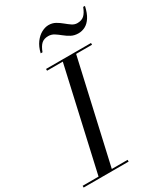

<svg xmlns="http://www.w3.org/2000/svg" viewBox="-274 -1081 1035 1185"><g transform="rotate(-30 244.0 -488.5)"><path d="M70.5 0 240 -750H335L165 0ZM-40 0V-12.5H280.5V0ZM125 -737.5V-750H445.5V-737.5ZM410 -840Q380 -840 357.8 -852Q335.5 -864 316.5 -879.5Q297.5 -895 278.8 -907Q260 -919 237.5 -919Q207.5 -919 189.5 -903.2Q171.5 -887.5 157.5 -850H144.5Q154.5 -892.5 175.5 -920.8Q196.5 -949 222.5 -963Q248.5 -977 273 -977Q300 -977 321.2 -965Q342.5 -953 361 -937.5Q379.5 -922 397.2 -910Q415 -898 434.5 -898Q465 -898 483 -914.2Q501 -930.5 515 -967H527.5Q517.5 -920 499.2 -892Q481 -864 457.8 -852Q434.5 -840 410 -840Z"/></g></svg>

Font: Bodoni Moda 18pt
Style: Italic
Weight: 400
Italic angle: -13°
Designer: Owen Earl
Foundry: indestructible type
Version: Version 2.005